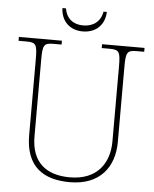

<svg xmlns="http://www.w3.org/2000/svg" viewBox="-59 -932 797 991"><g transform="rotate(5 339.5 -436.0)"><path d="M338 -771C409 -771 452 -817 454 -882H437C427 -827 387 -802 338 -802C289 -802 252 -827 242 -882H224C226 -817 269 -771 338 -771ZM340 10C495 10 569 -88 569 -218V-606C569 -683 575 -694 625 -694H664V-714H444V-694H485C535 -694 541 -683 541 -606V-219C541 -106 479 -15 338 -15C214 -15 138 -76 138 -210V-606C138 -683 144 -694 194 -694H236V-714H13V-694H54C104 -694 110 -683 110 -606V-214C110 -51 202 10 340 10Z"/></g></svg>

Font: Noto Serif Malayalam Thin
Style: Regular
Weight: 100
Designer: Indian type Foundry, Jelle Bosma, Monotype Design Team
Foundry: Monotype Imaging Inc.
Version: Version 2.104